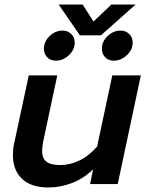

<svg xmlns="http://www.w3.org/2000/svg" viewBox="-20 -813 650 848"><path d="M239 -793H345L393 -718L472 -793H579L426 -657H333ZM174 -598Q174 -630 199.5 -654Q225 -678 256 -678Q279 -678 294.5 -663Q310 -648 310 -625Q310 -593 284 -569Q258 -545 227 -545Q203 -545 188.5 -560Q174 -575 174 -598ZM430 -598Q430 -630 455.5 -654Q481 -678 512 -678Q535 -678 550.5 -663Q566 -648 566 -625Q566 -593 540 -569Q514 -545 483 -545Q459 -545 444.5 -560Q430 -575 430 -598ZM37 -128Q37 -156 42 -177L107 -480H233L171 -189Q166 -162 166 -147Q166 -114 185 -99Q204 -84 246 -84Q289 -84 331.5 -104.5Q374 -125 409 -166L476 -480H602L500 0H378L391 -65Q349 -24 297.5 -4.5Q246 15 194 15Q117 15 77 -23.5Q37 -62 37 -128Z"/></svg>

Font: Prompt Medium
Style: Italic
Weight: 500
Italic angle: -12°
Designer: Katatrad Team
Foundry: CadsonDemak
Version: Version 1.001